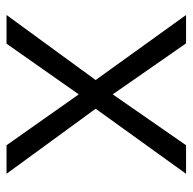

<svg xmlns="http://www.w3.org/2000/svg" viewBox="-21 -569 590 588"><g transform="rotate(90 274.0 -275.0)"><path d="M313 -272.9 512.2 0H424.8L269 -221.2L113.8 0H25.9L225.1 -272.9L25.9 -549.8H112.8L269 -325.2L424.8 -549.8H512.2Z"/></g></svg>

Font: Oakes Grotesk
Style: Light
Weight: 300
Designer: Samuel Oakes
Foundry: Samuel Oakes
Version: Version 1.0 | wf-rip DC20170320